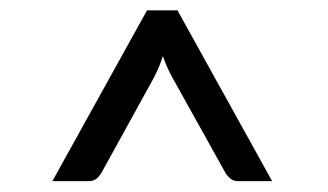

<svg xmlns="http://www.w3.org/2000/svg" viewBox="-20 -736 620 363"><path d="M258 -716.5H315.5L494.5 -393.5H430Q421.5 -393.5 415.5 -398.5Q409.5 -403.5 405.5 -410.5L307.5 -586.5Q301 -598 296.2 -608.8Q291.5 -619.5 288 -630Q281 -608 269.5 -586.5L172.5 -410.5Q168.5 -403.5 162.8 -398.5Q157 -393.5 147 -393.5H79Z"/></svg>

Font: Lato TR
Style: Regular
Weight: 400
Designer: Lukasz Dziedzic
Foundry: tyPoland Lukasz Dziedzic
Version: Version 1.104 2013